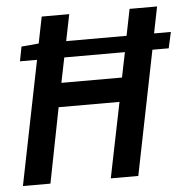

<svg xmlns="http://www.w3.org/2000/svg" viewBox="-49 -702 738 751"><g transform="rotate(-5 320.0 -327.0)"><path d="M42 -487 53 -544 121 -550 142 -654H250L229 -550H466L487 -654H595L574 -550H640L626 -487H562L464 0H356L416 -295H177L119 0H11L109 -487ZM196 -389H434L454 -487H216Z"/></g></svg>

Font: Source Code Pro Semibold
Style: Italic
Weight: 600
Italic angle: -11°
Monospace: yes
Designer: Paul D. Hunt, Teo Tuominen
Foundry: Adobe Systems Incorporated
Version: Version 1.050;PS 1.000;hotconv 16.6.51;makeotf.lib2.5.65220